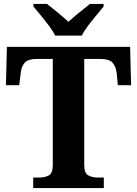

<svg xmlns="http://www.w3.org/2000/svg" viewBox="-20 -951 693 971"><path d="M148 0V-53H176Q207 -53 227 -64Q247 -75 247 -118V-653H167Q122 -653 105 -634Q88 -615 85 -582L77 -520H10L15 -714H638L643 -520H576L570 -582Q566 -615 549 -634Q532 -653 487 -653H406V-118Q406 -75 426.5 -64Q447 -53 477 -53H505V0ZM259 -771Q248 -794 228 -820.5Q208 -847 186.5 -873Q165 -899 149 -918V-931H218Q239 -915 271.5 -888Q304 -861 326 -841Q341 -855 361 -871.5Q381 -888 401 -904Q421 -920 435 -931H504V-918Q489 -899 467 -873Q445 -847 425 -820.5Q405 -794 394 -771Z"/></svg>

Font: Noto Serif
Style: Bold
Weight: 700
Designer: Monotype Design Team
Foundry: Monotype Imaging Inc.
Version: Version 2.014